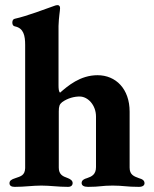

<svg xmlns="http://www.w3.org/2000/svg" viewBox="-20 -725 599 748"><path d="M37 3C77 3 106 -2 141 -2C176 -2 205 3 245 3C257 3 263 -3 263 -12C263 -22 253 -28 242 -32C225 -38 209 -45 209 -72V-291C209 -311 212 -319 222 -327C244 -343 270 -349 290 -349C323 -349 354 -315 354 -271V-74C354 -45 337 -37 319 -31C308 -28 298 -23 298 -12C298 -2 307 3 323 3C371 3 375 -2 419 -2C460 -2 473 3 521 3C536 3 543 -3 543 -11C543 -22 535 -27 521 -31C502 -38 485 -44 485 -72V-290C485 -379 431 -432 360 -432C292 -432 244 -390 214 -364C209 -368 208 -379 208 -393V-624C209 -659 214 -683 214 -693C214 -699 212 -705 204 -705C200 -705 196 -704 191 -702C160 -691 84 -662 38 -652C32 -651 28 -646 28 -637C28 -628 32 -623 39 -622C72 -615 78 -586 78 -550V-70C77 -41 60 -38 40 -31C24 -26 17 -21 17 -11C17 -2 24 3 37 3Z"/></svg>

Font: EB Garamond
Style: Bold
Weight: 700
Designer: Georg Duffner and Octavio Pardo
Foundry: Georg Duffner
Version: Version 1.000;PS 001.000;hotconv 1.0.88;makeotf.lib2.5.64775